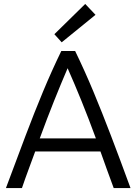

<svg xmlns="http://www.w3.org/2000/svg" viewBox="-20 -951 690 971"><path d="M10 0Q64 -145 109 -264Q154 -383 197.5 -487.5Q241 -592 290 -693H360Q409 -592 452.5 -487.5Q496 -383 541.5 -264Q587 -145 640 0H555Q537 -50 520 -95.5Q503 -141 488 -185H158Q142 -141 125 -95.5Q108 -50 91 0ZM181 -251H465Q428 -352 392.5 -439.5Q357 -527 322 -606Q288 -527 253 -439.5Q218 -352 181 -251ZM292 -737 255 -778 411 -931 463 -876Z"/></svg>

Font: Ubuntu Sans
Style: Regular
Weight: 400
Designer: Dalton Maag Ltd
Foundry: Dalton Maag Ltd
Version: Version 1.006; ttfautohint (v1.8.4.7-5d5b)